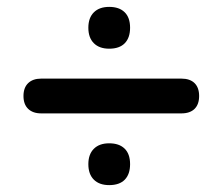

<svg xmlns="http://www.w3.org/2000/svg" viewBox="-20 -563 640 552"><path d="M98.5 -237Q74.5 -237 61 -250Q47.5 -263 47.5 -287Q47.5 -311 61 -324Q74.5 -337 98.5 -337H501.5Q526.2 -337 539.4 -324Q552.5 -311 552.5 -287Q552.5 -263 539.4 -250Q526.2 -237 501.5 -237ZM294 -30.8Q265.5 -30.8 249.8 -46.5Q234 -62.2 234 -91Q234 -119.5 249.8 -135.2Q265.5 -151 294 -151Q322.5 -151 338.2 -135.8Q354 -120.5 354 -91Q354 -62.2 338.8 -46.5Q323.5 -30.8 294 -30.8ZM294 -423Q265.5 -423 249.8 -438.8Q234 -454.5 234 -483.2Q234 -511.8 249.8 -527.5Q265.5 -543.2 294 -543.2Q322.5 -543.2 338.2 -528Q354 -512.8 354 -483.2Q354 -454.5 338.8 -438.8Q323.5 -423 294 -423Z"/></svg>

Font: Nunito ExtraLight
Style: Regular
Weight: 200
Designer: Vernon Adams
Foundry: Vernon Adams
Version: Version 3.602;April 4, 2023;FontCreator 14.0.0.2856 64-bit